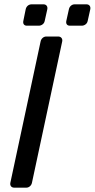

<svg xmlns="http://www.w3.org/2000/svg" viewBox="-20 -869 439 889"><path d="M47 0Q36 0 31 -6.5Q26 -13 28 -23L168 -677Q170 -687 177.5 -693.5Q185 -700 195 -700H249Q259 -700 264.5 -693.5Q270 -687 268 -677L128 -23Q126 -13 118.5 -6.5Q111 0 101 0ZM304 -750Q294 -750 289.5 -756Q285 -762 287 -772L299 -826Q301 -836 308.5 -842.5Q316 -849 326 -849H380Q390 -849 395 -842.5Q400 -836 398 -826L386 -772Q384 -762 376 -756Q368 -750 358 -750ZM105 -750Q95 -750 90.5 -756Q86 -762 88 -772L99 -826Q101 -836 108.5 -842.5Q116 -849 127 -849H181Q191 -849 196 -842.5Q201 -836 199 -826L187 -772Q185 -762 177 -756Q169 -750 159 -750Z"/></svg>

Font: Rubik
Style: Italic
Weight: 400
Italic angle: -12°
Designer: Hubert and Fischer
Foundry: Hubert and Fischer
Version: Version 2.300;gftools[0.9.30]